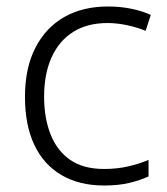

<svg xmlns="http://www.w3.org/2000/svg" viewBox="-20 -562 516 592"><path d="M301 10Q224 10 169 -22.5Q114 -55 85.5 -116Q57 -177 57 -263Q57 -353 89.5 -415.5Q122 -478 179 -510Q236 -542 313 -542Q351 -542 385 -535Q419 -528 445 -516L429 -467Q402 -478 371 -484.5Q340 -491 312 -491Q249 -491 205.5 -463.5Q162 -436 139 -385Q116 -334 116 -264Q116 -198 136 -147.5Q156 -97 196.5 -69Q237 -41 301 -41Q341 -41 375.5 -49Q410 -57 438 -69V-18Q412 -6 378.5 2Q345 10 301 10Z"/></svg>

Font: Noto Sans Georgian Light
Style: Regular
Weight: 300
Version: Version 2.002